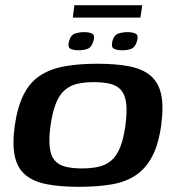

<svg xmlns="http://www.w3.org/2000/svg" viewBox="-20 -714 671 741"><path d="M452 -520Q431 -520 419.5 -526Q408 -532 414 -556Q420 -579 437 -584.5Q454 -590 473 -590Q492 -590 503.5 -584Q515 -578 509 -556Q502 -532 487.5 -526Q473 -520 452 -520ZM284 -520Q263 -520 251.5 -526Q240 -532 247 -557Q253 -579 269.5 -584.5Q286 -590 305 -590Q325 -590 336 -584Q347 -578 341 -557Q334 -532 319 -526Q304 -520 284 -520ZM284 7Q212 7 160.5 -3Q109 -13 78 -39Q47 -65 37 -111.5Q27 -158 37 -230Q48 -304 72 -350.5Q96 -397 135 -422.5Q174 -448 229 -458Q284 -468 355 -468Q428 -468 479 -458Q530 -448 561 -422Q592 -396 602 -349.5Q612 -303 602 -230Q592 -157 567.5 -110.5Q543 -64 504.5 -38Q466 -12 411.5 -2.5Q357 7 284 7ZM296 -64Q333 -64 361 -70.5Q389 -77 409.5 -94.5Q430 -112 443.5 -145Q457 -178 464 -230Q471 -283 467 -315.5Q463 -348 447.5 -366Q432 -384 405.5 -390.5Q379 -397 343 -397Q306 -397 278 -390.5Q250 -384 229.5 -366Q209 -348 196 -315.5Q183 -283 175 -230Q168 -178 172 -145Q176 -112 191.5 -94.5Q207 -77 233.5 -70.5Q260 -64 296 -64ZM261 -646 267 -694H529L522 -646Z"/></svg>

Font: Genos Thin SemiBold
Style: Italic
Weight: 600
Italic angle: -8°
Version: Version 1.010